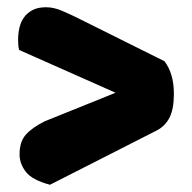

<svg xmlns="http://www.w3.org/2000/svg" viewBox="-20 -544 531 530"><path d="M33 -406Q31 -412 30.5 -420Q30 -428 30 -435Q30 -453 34 -469Q38 -485 47 -497Q56 -509 70.5 -516.5Q85 -524 107 -524Q128 -524 150.5 -514.5Q173 -505 199 -492L434 -375Q460 -341 460 -285Q460 -243 448 -219.5Q436 -196 413 -184L118 -34Q69 -47 51.5 -69.5Q34 -92 34 -118Q34 -153 51.5 -172.5Q69 -192 103 -209L299 -288Z"/></svg>

Font: Baloo Chettan 2 ExtraBold
Style: Regular
Weight: 800
Designer: Maithili Shingre, Unnati Kotecha and Ek Type
Foundry: Ek Type
Version: Version 1.640;hotconv 1.0.111;makeotfexe 2.5.65597; ttfautoh